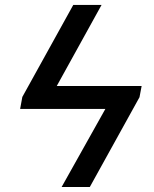

<svg xmlns="http://www.w3.org/2000/svg" viewBox="-20 -747 617 767"><path d="M545.8 -403.4H206.7L385.7 -727.3H272.7L69.2 -359.7L60.4 -311.8H400.9L226.2 0H338.8L537.3 -358.7Z"/></svg>

Font: Magic Ui Pro Medium
Style: Italic
Weight: 500
Italic angle: -9.39999°
Designer: Stefan Endress, Andreas Faust
Version: Version 1.000;FEAKit 1.0